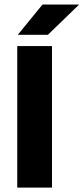

<svg xmlns="http://www.w3.org/2000/svg" viewBox="-20 -847 376 867"><path d="M214.8 -639V0H57.9V-639ZM61.5 -691.3 171.9 -826.5H335.9V-825L196.3 -690H61.5Z"/></svg>

Font: Anek Malayalam Medium
Style: Regular
Weight: 500
Designer: Maithili Shingre (Malayalam) & Yesha Goshar (Latin)
Foundry: Ek Type
Version: Version 1.003